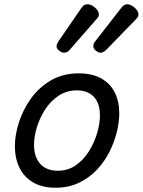

<svg xmlns="http://www.w3.org/2000/svg" viewBox="-20 -864 671 903"><path d="M241 19Q179 19 136 -6Q93 -31 71.5 -75.5Q50 -120 50 -176Q50 -229 69 -288.5Q88 -348 125.5 -400.5Q163 -453 219.5 -486Q276 -519 351 -519Q413 -519 455.5 -495.5Q498 -472 519.5 -429.5Q541 -387 541 -331Q541 -291 529.5 -243.5Q518 -196 494.5 -149.5Q471 -103 435 -65Q399 -27 350.5 -4Q302 19 241 19ZM251 -61Q300 -61 337 -87Q374 -113 399 -153.5Q424 -194 437 -238.5Q450 -283 450 -321Q450 -360 437 -386Q424 -412 400 -425.5Q376 -439 343 -439Q293 -439 255 -413.5Q217 -388 191.5 -348Q166 -308 153 -264Q140 -220 140 -183Q140 -144 153.5 -116.5Q167 -89 192 -75Q217 -61 251 -61ZM280 -616Q271 -616 258.5 -625.5Q246 -635 246 -646Q246 -653 249 -659Q252 -665 256 -671L361 -824Q370 -837 377 -840.5Q384 -844 393 -844Q403 -844 415 -837Q427 -830 436 -819Q445 -808 445 -796Q445 -788 441.5 -783.5Q438 -779 433 -773L309 -631Q302 -622 294 -619Q286 -616 280 -616ZM453 -616Q443 -616 431 -625.5Q419 -635 419 -646Q419 -653 421 -659Q423 -665 429 -671L548 -824Q557 -836 564 -840Q571 -844 579 -844Q589 -844 601 -837Q613 -830 622 -819Q631 -808 631 -796Q631 -788 627.5 -783Q624 -778 619 -773L481 -631Q473 -623 465.5 -619.5Q458 -616 453 -616Z"/></svg>

Font: Playwrite SK
Style: Regular
Weight: 400
Designer: Veronika Burian, José Scaglione
Foundry: TypeTogether
Version: Version 1.002